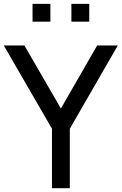

<svg xmlns="http://www.w3.org/2000/svg" viewBox="-20 -989 639 1009"><path d="M151 -968.8V-875H244.8V-968.8ZM355.2 -968.8V-875H449V-968.8ZM490.6 -750 300 -418.8 108.3 -750H0L253.1 -312.5V0H346.9V-312.5L599 -750Z"/></svg>

Font: Manrope3 Medium
Style: Regular
Weight: 500
Width: 4
Designer: Mikhail Sharanda
Foundry: Mikhail Sharanda
Version: Version 3.000;PS 003.000;hotconv 1.0.88;makeotf.lib2.5.64775